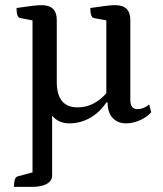

<svg xmlns="http://www.w3.org/2000/svg" viewBox="-20 -466 633 744"><path d="M34 258Q34 246 36.5 233Q39 220 50 217L106 202V-387L59 -396Q44 -398 44 -435Q84 -441 106 -443.5Q128 -446 141 -446Q200 -446 200 -389V-149Q200 -50 280 -50Q316 -50 344.5 -66Q373 -82 392 -105V-387L344 -396Q330 -398 330 -435Q370 -441 391.5 -443.5Q413 -446 426 -446Q485 -446 485 -389V-78Q485 -43 513 -43Q536 -43 558 -61L566 -31Q548 -11 521 0.5Q494 12 469 12Q436 12 416.5 -9Q397 -30 397 -69H392Q367 -31 329.5 -9.5Q292 12 249 12Q206 12 182 -18V210Q183 229 171 239.5Q159 250 142 254Q125 258 110 258Z"/></svg>

Font: Petrona Medium
Style: Regular
Weight: 500
Designer: Ringo R. Seeber
Foundry: Ringo R. Seeber
Version: Version 2.001; ttfautohint (v1.8.3)